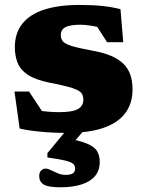

<svg xmlns="http://www.w3.org/2000/svg" viewBox="-20 -536 602 796"><path d="M308.5 -515.5Q362 -515.5 402.2 -511.5Q442.5 -507.5 479.5 -498L491 -361H424L347.5 -480L414 -417Q387 -425 359 -429.2Q331 -433.5 314 -433.5Q269.5 -433.5 250.8 -423Q232 -412.5 232 -391Q232 -376.5 239.8 -365.8Q247.5 -355 275.2 -346Q303 -337 363 -326Q408 -318 439.5 -304.8Q471 -291.5 491 -272.2Q511 -253 520.2 -226.2Q529.5 -199.5 529.5 -164.5Q529.5 -108.5 500.2 -68.2Q471 -28 410.8 -6.5Q350.5 15 256.5 15Q200 15 147.8 10Q95.5 5 61.5 -3L40 -156.5H100.5L188.5 -23L103.5 -83Q118 -80 138.8 -77.2Q159.5 -74.5 182 -72.8Q204.5 -71 224 -71Q281 -71 303.2 -84Q325.5 -97 325.5 -122.5Q325.5 -137 319.8 -146.8Q314 -156.5 298.5 -163.8Q283 -171 255.5 -178Q228 -185 184 -193.5Q126 -205.5 95 -226.2Q64 -247 52.8 -276Q41.5 -305 41.5 -340Q41.5 -398 72.2 -437.2Q103 -476.5 163 -496Q223 -515.5 308.5 -515.5ZM231 240.5Q179 240.5 160.8 228.8Q142.5 217 142.5 194Q142.5 178.5 150.8 170.8Q159 163 169.5 163Q178 163 191 169.5Q204 176 219.8 182.5Q235.5 189 252 189Q273 189 282.2 182.5Q291.5 176 291.5 162Q291.5 151 283.5 143.5Q275.5 136 251 129.8Q226.5 123.5 176.5 117V99L278.5 -24.5H352.5L247.5 99L246.5 36Q309.5 46 341 59.5Q372.5 73 383 91.5Q393.5 110 393.5 135Q393.5 171.5 373.2 194.8Q353 218 316.2 229.2Q279.5 240.5 231 240.5Z"/></svg>

Font: Newsreader 9pt ExtraBold
Style: Regular
Weight: 800
Designer: Hugues Gentile
Foundry: Production Type
Version: Version 1.003